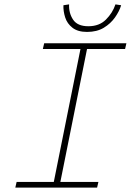

<svg xmlns="http://www.w3.org/2000/svg" viewBox="-20 -858 640 878"><path d="M50 0 56 -26H226L348 -634H176L182 -660H558L552 -634H378L256 -26H430L424 0ZM378 -712Q336 -712 311.5 -731Q287 -750 278 -778.5Q269 -807 270 -834L296 -838Q294 -799 314 -768.5Q334 -738 384 -738Q434 -738 464.5 -768.5Q495 -799 508 -838L534 -834Q526 -807 506 -778.5Q486 -750 454.5 -731Q423 -712 378 -712Z"/></svg>

Font: SourceCodeVF
Style: Italic
Weight: 200
Italic angle: -11°
Monospace: yes
Designer: Paul D. Hunt, Teo Tuominen
Foundry: Adobe
Version: Version 1.026;hotconv 1.1.0;makeotfexe 2.6.0